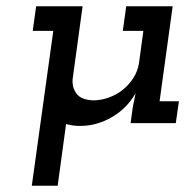

<svg xmlns="http://www.w3.org/2000/svg" viewBox="-20 -395 594 616"><path d="M385 -375 374 -296H440L426 -193Q422 -167 408 -145Q394 -123 374 -107Q354 -91 329 -82Q304 -73 278 -73Q240 -75 225.5 -94.5Q211 -114 213 -141L245 -375H96L85 -296H151L82 201H165L192 3Q203 6 214 7.5Q225 9 237 9Q291 9 339.5 -19.5Q388 -48 415 -96L406 -51L399 0H544L554 -70H492L534 -375Z"/></svg>

Font: Josefin Slab Thin
Style: Italic
Weight: 100
Italic angle: -12°
Designer: Santiago Orozco
Foundry: Typemade
Version: Version 2.000